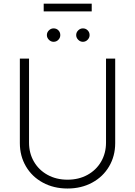

<svg xmlns="http://www.w3.org/2000/svg" viewBox="-20 -1031 747 1062"><path d="M617.2 -707V-239.3Q617.2 -168 583.5 -110.6Q549.8 -53.2 489.7 -20.8Q429.7 11.7 353.5 11.7Q277.3 11.7 217.3 -20.8Q157.2 -53.2 123.5 -110.6Q89.8 -168 89.8 -239.3V-707H140.6V-242.2Q140.6 -183.6 167.7 -137Q194.8 -90.3 243.2 -63.7Q291.5 -37.1 353.5 -37.1Q415.5 -37.1 463.9 -63.7Q512.2 -90.3 539.3 -137Q566.4 -183.6 566.4 -242.2V-707ZM239.3 -836.9Q239.3 -852.1 250.5 -863Q261.7 -874 276.4 -874Q292.5 -874 303 -863.3Q313.5 -852.5 313.5 -836.9Q313.5 -821.8 302.7 -810.8Q292 -799.8 276.4 -799.8Q261.7 -799.8 250.5 -811Q239.3 -822.3 239.3 -836.9ZM401.4 -836.9Q401.4 -852.1 412.6 -863Q423.8 -874 438.5 -874Q454.1 -874 464.8 -863.3Q475.6 -852.5 475.6 -836.9Q475.6 -822.3 464.6 -811Q453.6 -799.8 438.5 -799.8Q423.8 -799.8 412.6 -811Q401.4 -822.3 401.4 -836.9ZM487.3 -967.8H221.7V-1010.7H487.3Z"/></svg>

Font: Pretendard Std ExtraLight
Style: Regular
Weight: 200
Designer: Base glyphs from Inter by Rasmus Andersson; Hangeul glyphs from Noto Sans CJK(Source Han Sans) by Jang Soo-young and Kan
Foundry: Kil Hyung-jin
Version: Version 1.309